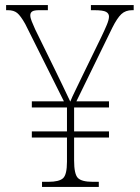

<svg xmlns="http://www.w3.org/2000/svg" viewBox="-20 -734 549 754"><path d="M145 0V-20H170Q212 -20 227.5 -34Q243 -48 243 -99V-194H105V-218H243V-312H105V-336H231L79 -640Q61 -672 47.5 -683Q34 -694 11 -694H4V-714H168V-694H134Q114 -694 106.5 -689Q99 -684 99 -674Q99 -664 104.5 -650.5Q110 -637 118 -619L194 -464Q210 -432 226 -398Q242 -364 256 -335Q263 -353 276.5 -380Q290 -407 304 -437L377 -587Q391 -616 399.5 -636.5Q408 -657 408 -669Q408 -681 396.5 -687.5Q385 -694 349 -694H337V-714H505V-694H499Q473 -694 456.5 -678.5Q440 -663 421 -625L280 -336H408V-312H271V-218H408V-194H271V-104Q271 -50 286 -35Q301 -20 344 -20H368V0Z"/></svg>

Font: Noto Serif Georgian SemiCondensed Thin
Style: Regular
Weight: 100
Width: 4
Designer: Monotype Design Team, Akaki Razmadze
Foundry: Google LLC
Version: Version 2.003; ttfautohint (v1.8.4.7-5d5b)